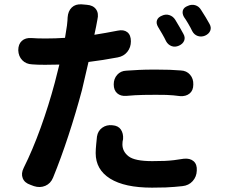

<svg xmlns="http://www.w3.org/2000/svg" viewBox="-20 -814 1040 883"><path d="M503 -426Q503 -452 519 -470Q535 -488 561 -489Q593 -491 619.5 -492.5Q646 -494 695 -494Q738 -494 760.5 -493Q783 -492 811 -490Q838 -489 854 -470.5Q870 -452 869 -425Q869 -398 852 -384Q835 -370 808 -372Q791 -374 777 -375.5Q763 -377 745 -377.5Q727 -378 696 -378Q662 -378 640 -377.5Q618 -377 600.5 -376Q583 -375 561 -373Q535 -371 519 -385Q503 -399 503 -426ZM497 -238Q524 -236 536 -218Q548 -200 546 -174Q543 -164 543 -150Q543 -117 571.5 -95Q600 -73 680 -73Q714 -73 737 -74Q760 -75 780.5 -77.5Q801 -80 825 -84Q854 -87 870.5 -72.5Q887 -58 885 -29Q884 -1 866 19Q848 39 819 42Q799 44 782 45.5Q765 47 742 48Q719 49 679 49Q553 49 486.5 7.5Q420 -34 420 -110Q420 -127 422.5 -151.5Q425 -176 426 -186Q430 -212 450 -226.5Q470 -241 497 -238ZM725 -742Q742 -750 759 -744.5Q776 -739 786 -723Q796 -707 806.5 -688.5Q817 -670 823 -659Q833 -642 827 -627Q821 -612 803 -604Q785 -596 769 -602Q753 -608 744 -624Q737 -639 726 -658Q715 -677 707 -690Q697 -707 702 -721Q707 -735 725 -742ZM844 -787Q861 -795 878 -790Q895 -785 905 -768Q915 -753 926 -734.5Q937 -716 943 -705Q953 -688 947 -673Q941 -658 923 -650Q906 -643 889.5 -648.5Q873 -654 864 -671Q857 -686 845.5 -705.5Q834 -725 826 -736Q817 -752 821 -766Q825 -780 844 -787ZM189 -637Q235 -637 279 -640L288 -697Q291 -724 291 -734Q293 -763 310 -779.5Q327 -796 356 -794L379 -792Q408 -790 421.5 -771.5Q435 -753 428 -724Q427 -718 425 -708Q423 -698 422 -692L414 -654Q441 -658 467.5 -663Q494 -668 521 -673Q549 -679 565.5 -666Q582 -653 582 -624Q582 -596 565.5 -575.5Q549 -555 521 -550Q452 -537 387 -529L357 -400Q329 -295 294.5 -190Q260 -85 224 3Q213 30 188.5 40.5Q164 51 136 42L120 36Q93 27 84.5 5.5Q76 -16 89 -42Q130 -124 167 -226.5Q204 -329 232 -434L253 -517L187 -516Q171 -516 153.5 -516.5Q136 -517 128 -518Q100 -519 82.5 -537Q65 -555 64 -583Q64 -611 80.5 -626Q97 -641 125 -639Q133 -638 154 -637.5Q175 -637 189 -637Z"/></svg>

Font: Chiron GoRound TC
Style: Bold
Weight: 700
Designer: Ryoko NISHIZUKA 西塚涼子 (kana, bopomofo & ideographs); Paul D. Hunt (Latin, Greek & Cyrillic); Sandoll Communications 산돌커뮤니
Foundry: Adobe
Version: Version 1.000;hotconv 1.1.1;makeotfexe 2.6.0